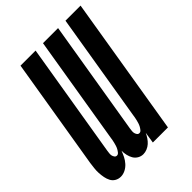

<svg xmlns="http://www.w3.org/2000/svg" viewBox="-214 -840 954 954"><g transform="rotate(-45 263.0 -363.5)"><path d="M67 8Q50 8 36.5 0Q23 -8 16 -21.5Q9 -35 6 -50.5Q3 -66 2 -82.5Q1 -99 3 -115.5Q5 -132 7 -148L104 -735H210L110 -131Q109 -123 108 -115Q107 -107 108.5 -100Q110 -93 114.5 -86.5Q119 -80 127 -80Q135 -80 141 -87.5Q147 -95 151 -102.5Q155 -110 157.5 -118Q160 -126 162 -134Q164 -142 165.5 -150Q167 -158 168 -166L262 -735H368L268 -131Q267 -123 266 -115Q265 -107 266.5 -100Q268 -93 272.5 -86.5Q277 -80 285 -80Q293 -80 299 -87.5Q305 -95 309 -102.5Q313 -110 315.5 -118Q318 -126 320 -134Q322 -142 323.5 -150Q325 -158 326 -166L420 -735H526L405 0H299L308 -59Q302 -46 294 -34Q286 -22 275.5 -12.5Q265 -3 251.5 2.5Q238 8 225 8Q209 8 195.5 0Q182 -8 174.5 -21Q167 -34 163.5 -49.5Q160 -65 160 -81Q154 -65 146.5 -50Q139 -35 127 -21.5Q115 -8 99 0Q83 8 67 8Z"/></g></svg>

Font: Iosevka Term Curly XBd Obl
Style: Regular
Weight: 800
Italic angle: -9°
Designer: Belleve Invis
Foundry: Belleve Invis
Version: Version 32.3.0